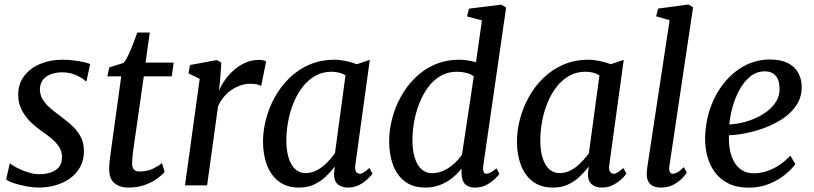

<svg xmlns="http://www.w3.org/2000/svg" viewBox="-20 -838 3680 868"><path d="M371 -471.4H366.7Q356.7 -482.4 327.4 -496.7Q298.1 -511 261.6 -511Q233.8 -511 211.5 -503Q189.3 -495.1 175.8 -479.2Q162.3 -463.2 160.5 -438.6Q159.4 -412.7 171.4 -391.4Q183.4 -370.1 203.8 -352.2Q224.2 -334.3 247.5 -317.3Q272.3 -298.7 298.2 -276.8Q324.1 -254.8 341.8 -225.3Q359.5 -195.8 359.5 -154.4Q359.5 -114.6 342.9 -83.9Q326.4 -53.3 297.8 -32.5Q269.1 -11.6 232.4 -0.8Q195.6 10 154.6 10Q130.6 10 99.7 4.3Q68.8 -1.4 43 -9.8Q17.2 -18.3 7.7 -27.2L24.2 -98.9H26.4Q37.8 -88.9 60.4 -77.6Q83 -66.3 108.9 -58.3Q134.8 -50.3 156.3 -50.3Q181.1 -50.3 205 -56.9Q228.9 -63.6 244.6 -80.6Q260.3 -97.7 260.3 -128Q260.3 -154.4 246.1 -175.4Q231.9 -196.4 210.2 -214Q188.5 -231.6 165.6 -247.2Q145.5 -261.1 121.3 -283.6Q97.2 -306.2 79.8 -337.7Q62.3 -369.2 62.3 -410.1Q62.3 -458.5 88.8 -494Q115.4 -529.4 160.8 -548.7Q206.1 -568 262 -568Q288.3 -568 314 -564.8Q339.8 -561.6 359.5 -557Q379.3 -552.4 387.6 -548.6Z M584.7 -175.3Q582.3 -158.6 580.7 -145.8Q579.2 -133.1 578.3 -121.7Q577.4 -110.2 577.4 -96.7Q577.4 -80.6 585.5 -71.7Q593.6 -62.8 609.8 -62.8Q646.4 -62.8 671.7 -75.5Q697.1 -88.2 712.4 -100.9L724.4 -60.5Q712.9 -47 690.2 -30.4Q667.6 -13.9 634.9 -2Q602.3 10 559.7 10Q522.2 10 497.9 -9.5Q473.6 -29.1 473.6 -74.1Q473.6 -79.4 473.8 -86.2Q474.1 -93 475 -102.4Q476 -111.7 477.4 -124.1Q478.8 -136.6 481.2 -153.2L528.1 -492.9H465.2L474.2 -533.2L538.6 -553.7Q549.2 -565.4 560.6 -589.7Q572 -614.1 582.6 -641.8Q593.2 -669.5 600.7 -691H657.1L637.9 -555H765.1L756.6 -492.9H630.1Z M816.3 0 882.8 -481.5 831.9 -506.6 839.2 -544.1 960 -566.6 980.7 -554.9 974.3 -465.9 969.3 -425.8Q977.8 -448.3 994.6 -472.9Q1011.5 -497.6 1035.1 -519.1Q1058.7 -540.6 1088 -553.9Q1117.3 -567.3 1150.6 -567.3Q1159.6 -567.3 1169.1 -565.6Q1178.6 -563.8 1183.1 -560.1L1160.7 -449.3Q1155.2 -453.3 1142.9 -456.3Q1130.7 -459.4 1111.9 -459.4Q1092.2 -459.4 1071.5 -453.1Q1050.8 -446.8 1030.8 -434.2Q1010.9 -421.7 994.2 -402.5Q977.4 -383.4 965.7 -357.6L916.3 0Z M1586.5 -92.9Q1583.3 -69.7 1590.2 -61Q1597 -52.4 1605.5 -52.4Q1614.7 -52.4 1624.8 -58.8Q1635 -65.3 1649.8 -78.6L1663.8 -53Q1659.8 -46.3 1644.7 -31.1Q1629.6 -15.9 1606 -2.9Q1582.3 10 1552.9 10Q1524.6 10 1507 -4.9Q1489.4 -19.9 1490 -53.8L1493.7 -84.8Q1476 -62.2 1453.3 -40.3Q1430.6 -18.5 1400.7 -4.2Q1370.8 10 1331.9 10Q1276.7 10 1240.6 -17.5Q1204.5 -44.9 1186.7 -92.1Q1169 -139.4 1169 -198.1Q1169 -247.4 1182.6 -299.5Q1196.2 -351.6 1222.8 -399.5Q1249.3 -447.3 1288.5 -485.4Q1327.6 -523.6 1379.1 -545.8Q1430.5 -568 1493.5 -568Q1516.5 -568 1544.3 -562Q1572.2 -555.9 1593.3 -547.7L1651.8 -567.3ZM1541.9 -497Q1528.4 -505.8 1512.4 -509.7Q1496.3 -513.7 1478.9 -513.7Q1438.4 -513.7 1405.8 -495.4Q1373.2 -477.2 1348.7 -445.8Q1324.1 -414.5 1307.6 -374.3Q1291.2 -334.2 1282.9 -290.2Q1274.6 -246.3 1274.6 -203.4Q1274.6 -155.2 1285.6 -122.1Q1296.5 -89.1 1315.9 -72.3Q1335.2 -55.5 1360.6 -55.5Q1383.8 -55.5 1403.7 -64.1Q1423.6 -72.8 1440.3 -86.6Q1457 -100.4 1470.6 -115.8Q1484.1 -131.3 1494.3 -145.3Z M2164.7 -88.2Q2162.6 -70.2 2166.1 -61.3Q2169.7 -52.4 2178.2 -52.4Q2187.6 -52.4 2198.4 -58.2Q2209.1 -64.1 2224.6 -76.8L2237.9 -51.6Q2233.3 -45.3 2218.4 -30.4Q2203.6 -15.6 2180.5 -2.8Q2157.4 10 2127.5 10Q2098 10 2082.6 -5.5Q2067.2 -21.1 2066.6 -54.3L2066.3 -75.9Q2051.1 -55.5 2027.2 -35.6Q2003.4 -15.7 1972 -2.9Q1940.7 10 1902.9 10Q1846.3 10 1810 -18Q1773.8 -46 1756.5 -93.4Q1739.3 -140.7 1739.3 -199.2Q1739.3 -248.2 1752.4 -300.1Q1765.5 -351.9 1791.5 -399.6Q1817.5 -447.3 1855.9 -485.4Q1894.3 -523.6 1944.9 -545.8Q1995.6 -568 2058.1 -568Q2075.3 -568 2094.9 -564.7Q2114.6 -561.4 2131.9 -556.8L2158.8 -745.8L2091.5 -763.6L2100.1 -798.8L2245.1 -817L2268.2 -804.4ZM2121.9 -492.7Q2106.5 -504.2 2086.4 -508.9Q2066.3 -513.7 2046.1 -513.7Q2003.7 -513.7 1970.8 -494.2Q1938 -474.7 1914.2 -441.9Q1890.4 -409.1 1874.9 -368.8Q1859.3 -328.4 1851.9 -286Q1844.6 -243.5 1844.6 -205.2Q1844.6 -159.2 1854.9 -125.4Q1865.2 -91.6 1885.1 -73.3Q1905 -55.1 1933.4 -55.1Q1963.2 -55.1 1989.4 -68.4Q2015.6 -81.7 2036.2 -101.2Q2056.8 -120.7 2068.6 -139.4Z M2734.5 -92.9Q2731.3 -69.7 2738.2 -61Q2745 -52.4 2753.5 -52.4Q2762.7 -52.4 2772.8 -58.8Q2783 -65.3 2797.8 -78.6L2811.8 -53Q2807.8 -46.3 2792.7 -31.1Q2777.6 -15.9 2754 -2.9Q2730.3 10 2700.9 10Q2672.6 10 2655 -4.9Q2637.4 -19.9 2638 -53.8L2641.7 -84.8Q2624 -62.2 2601.3 -40.3Q2578.6 -18.5 2548.7 -4.2Q2518.8 10 2479.9 10Q2424.7 10 2388.6 -17.5Q2352.5 -44.9 2334.7 -92.1Q2317 -139.4 2317 -198.1Q2317 -247.4 2330.6 -299.5Q2344.2 -351.6 2370.8 -399.5Q2397.3 -447.3 2436.5 -485.4Q2475.6 -523.6 2527.1 -545.8Q2578.5 -568 2641.5 -568Q2664.5 -568 2692.3 -562Q2720.2 -555.9 2741.3 -547.7L2799.8 -567.3ZM2689.9 -497Q2676.4 -505.8 2660.4 -509.7Q2644.3 -513.7 2626.9 -513.7Q2586.4 -513.7 2553.8 -495.4Q2521.2 -477.2 2496.7 -445.8Q2472.1 -414.5 2455.6 -374.3Q2439.2 -334.2 2430.9 -290.2Q2422.6 -246.3 2422.6 -203.4Q2422.6 -155.2 2433.6 -122.1Q2444.5 -89.1 2463.9 -72.3Q2483.2 -55.5 2508.6 -55.5Q2531.8 -55.5 2551.7 -64.1Q2571.6 -72.8 2588.3 -86.6Q2605 -100.4 2618.6 -115.8Q2632.1 -131.3 2642.3 -145.3Z M3006.2 -87.9Q3003.7 -70.9 3008.1 -61.6Q3012.5 -52.4 3021 -52.4Q3030.2 -52.4 3041.7 -58.5Q3053.2 -64.6 3071.7 -82.3L3084.7 -57.1Q3080.2 -49.9 3065.5 -33.8Q3050.7 -17.7 3026.1 -3.9Q3001.5 10 2966.8 10Q2949.1 10 2934.5 3.9Q2920 -2.3 2911.7 -16.1Q2903.4 -29.9 2903.8 -52.1Q2903.8 -56.3 2904.3 -62.7Q2904.9 -69 2905.7 -75.6Q2906.5 -82.2 2907 -86.4L3007.2 -746.7L2946.2 -764.2L2955.1 -799.2L3092.6 -817.7L3113.3 -805.1Z M3575.6 -96Q3561.9 -76 3532.1 -50.9Q3502.4 -25.9 3460 -7.8Q3417.6 10.4 3365.5 10.4Q3311.2 10.4 3273 -8.6Q3234.9 -27.6 3211.5 -59.8Q3188 -92.1 3177.6 -131.9Q3167.1 -171.7 3167.7 -212.9Q3168.6 -285.2 3191.1 -349.4Q3213.7 -413.7 3253.4 -463Q3293 -512.3 3346.1 -540.7Q3399.1 -569 3461.2 -569Q3510.2 -569 3541.7 -552.9Q3573.2 -536.9 3588.6 -509Q3604.1 -481.2 3604.3 -446.7Q3604.8 -399.6 3581.4 -363.9Q3558 -328.1 3519.8 -302.4Q3481.6 -276.8 3437.1 -260.2Q3392.6 -243.6 3349.8 -235.5Q3307 -227.3 3275.7 -226.6Q3273.9 -195.2 3279 -164.7Q3284.1 -134.2 3297.3 -109.2Q3310.4 -84.2 3332.9 -69.4Q3355.3 -54.6 3388.1 -54.6Q3418.6 -54.6 3447.6 -64.4Q3476.7 -74.2 3503.5 -92.1Q3530.3 -110 3553.3 -134.5ZM3437.9 -515.5Q3400.9 -515.5 3372.3 -492.5Q3343.7 -469.5 3323.6 -433Q3303.5 -396.5 3292 -354.9Q3280.4 -313.2 3277.1 -275.5Q3304.8 -276.5 3336 -283.8Q3367.3 -291.1 3397.2 -304.7Q3427.1 -318.2 3451.6 -337.5Q3476 -356.9 3490.4 -382Q3504.8 -407.2 3504.4 -437.6Q3504 -476.5 3486.3 -496Q3468.6 -515.5 3437.9 -515.5Z"/></svg>

Font: Merriweather Light
Style: Italic
Weight: 300
Italic angle: -7.8°
Designer: Eben Sorkin
Foundry: Eben Sorkin
Version: Version 2.101